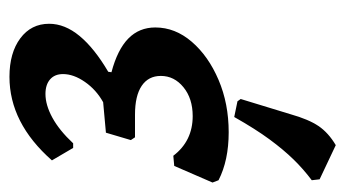

<svg xmlns="http://www.w3.org/2000/svg" viewBox="-186 -320 747 416"><g transform="rotate(-90 188.0 -112.5)"><path d="M109 9Q48 9 5 -13L0 -26L36 -109L58 -111Q90 -69 144 -69Q182 -69 206.5 -89Q231 -109 231 -138Q231 -165 209.5 -179.5Q188 -194 147 -194H98L92 -203L108 -257L174 -263Q201 -278 218 -302.5Q235 -327 235 -350Q235 -368 223.5 -378Q212 -388 192 -388Q168 -388 140.5 -373Q113 -358 85 -328H75L48 -374Q129 -466 229 -466Q281 -466 312.5 -442.5Q344 -419 344 -380Q344 -346 317.5 -314Q291 -282 240 -252L239 -245Q288 -232 312 -208.5Q336 -185 336 -150Q336 -107 305 -71Q274 -35 222.5 -13Q171 9 109 9ZM81 241 7 206 5 189Q29 171 50 149.5Q71 128 93.5 97.5Q116 67 142 21L176 28L181 35L148 143Q137 182 122.5 203.5Q108 225 81 241Z"/></g></svg>

Font: Alegreya SemiBold
Style: Italic
Weight: 600
Italic angle: -7°
Designer: Juan Pablo del Peral
Foundry: Huerta Tipografica
Version: Version 2.009